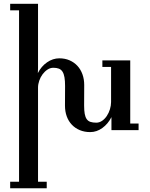

<svg xmlns="http://www.w3.org/2000/svg" viewBox="-20 -700 805 1033"><path d="M725.6 0H579.6V-69.8Q561 -33.2 530.5 -11.2Q500 10.7 465.3 10.7Q434.6 10.7 409.4 0.2Q384.3 -10.3 366.5 -29.1Q348.6 -47.9 339.1 -74Q329.6 -100.1 329.6 -131.8L330.1 -237.3Q330.1 -265.1 326.9 -283.9Q323.7 -302.7 316.4 -314.2Q309.1 -325.7 296.9 -330.6Q284.7 -335.4 267.1 -335.4Q250.5 -335.4 235.6 -325.7Q220.7 -315.9 209.2 -300.5Q197.8 -285.2 191.2 -266.1Q184.6 -247.1 184.6 -228.5V277.8H231.4V313H34.7V277.8H82.5V-644.5H34.7V-679.7H184.6V-333.5L183.6 -306.6Q202.1 -343.3 233.2 -364.7Q264.2 -386.2 299.3 -386.2Q329.6 -386.2 354.2 -375.5Q378.9 -364.7 396.5 -345.7Q414.1 -326.7 423.6 -300.3Q433.1 -273.9 433.1 -242.7L432.6 -132.3Q432.6 -105 435.8 -87.4Q439 -69.8 446.5 -59.1Q454.1 -48.3 466.8 -44.2Q479.5 -40 498 -40Q514.6 -40 529.3 -50Q543.9 -60.1 554.7 -76.2Q565.4 -92.3 571.5 -112.1Q577.6 -131.8 577.6 -150.9V-339.8H530.8V-375H680.7V-35.2H725.6Z"/></svg>

Font: Arian Grqi
Style: Italic
Weight: 400
Italic angle: -15°
Designer: Ruben Hakobyan (Tarumian)
Foundry: Ruben Hakobyan (Tarumian)
Version: Version 1.002